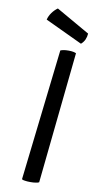

<svg xmlns="http://www.w3.org/2000/svg" viewBox="-100 -944 494 989"><g transform="rotate(10 147.5 -449.5)"><path d="M89.8 -3.9Q95.7 0 106.4 1Q117.2 2.9 134.8 2.9Q151.4 2.9 162.1 1Q172.9 0 179.7 -3.9Q204.1 -233.4 251 -691.4Q245.1 -694.3 235.4 -696.3Q225.6 -698.2 210.9 -698.2Q196.3 -698.2 185.5 -696.3Q174.8 -694.3 168.9 -691.4Q142.6 -461.9 89.8 -3.9ZM119.1 -902.3Q102.5 -890.6 89.8 -873Q77.1 -855.5 72.3 -835.9Q137.7 -805.7 267.6 -744.1Q280.3 -754.9 287.1 -769.5Q293.9 -785.2 294.9 -801.8Q236.3 -835 119.1 -902.3Z"/></g></svg>

Font: cl
Style: Italic
Weight: 400
Designer: Mitja Miklavcic
Version: Version 7.504; 2011; Build 1022